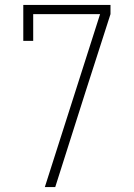

<svg xmlns="http://www.w3.org/2000/svg" viewBox="-20 -755 540 775"><path d="M161 0 384 -698H114V-590H74V-735H426V-698L326 -387L203 0Z"/></svg>

Font: Iosevka Curly Slab Extralight
Style: Regular
Weight: 200
Monospace: yes
Designer: Belleve Invis
Foundry: Belleve Invis
Version: Version 22.1.2; ttfautohint (v1.8.4)